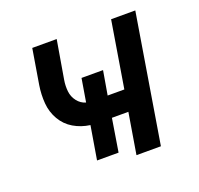

<svg xmlns="http://www.w3.org/2000/svg" viewBox="-99 -638 774 746"><g transform="rotate(-20 288.0 -265.0)"><path d="M344 0H445L532 -530H432L387 -256H318L335 -355H246L230 -259Q209 -265 195 -283Q181 -301 178.5 -324Q176 -347 180 -371L207 -530H106L82 -385Q76 -347 79 -310.5Q82 -274 100 -243Q118 -212 148.5 -194Q179 -176 216 -171L193 -33H282L304 -169H372Z"/></g></svg>

Font: Iosevka Sparkle Medium Oblique
Style: Regular
Weight: 500
Italic angle: -9°
Designer: Belleve Invis
Foundry: Belleve Invis
Version: Version 4.5.0; ttfautohint (v1.8.3)